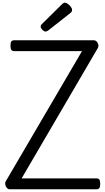

<svg xmlns="http://www.w3.org/2000/svg" viewBox="-20 -1392 774 1412"><path d="M52 0Q40 0 31 -9.5Q22 -19 19 -33Q16 -47 22 -58L583 -1016H85Q70 -1016 63.5 -1025Q57 -1034 57 -1056Q57 -1079 63.5 -1087.5Q70 -1096 85 -1096H669Q688 -1096 698.5 -1076Q709 -1056 699 -1038L139 -80H689Q704 -80 710.5 -71.5Q717 -63 717 -40Q717 -18 710.5 -9Q704 0 689 0ZM316 -1160Q304 -1160 291.5 -1173Q279 -1186 279 -1196Q279 -1201 280.5 -1205Q282 -1209 288 -1215L436 -1361Q441 -1366 445.5 -1369Q450 -1372 457 -1372Q467 -1372 479.5 -1363Q492 -1354 501 -1342Q510 -1330 510 -1319Q510 -1312 507.5 -1307Q505 -1302 495 -1294L336 -1169Q329 -1165 324.5 -1162.5Q320 -1160 316 -1160Z"/></svg>

Font: Playwrite FR Moderne
Style: Regular
Weight: 400
Designer: Veronika Burian, José Scaglione
Foundry: TypeTogether
Version: Version 1.002